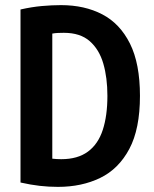

<svg xmlns="http://www.w3.org/2000/svg" viewBox="-20 -721 600 749"><path d="M206 8Q170 8 135 4Q100 0 60 -9V-684Q104 -694 143.5 -697.5Q183 -701 218 -701Q310 -701 379 -665Q448 -629 487 -551Q526 -473 526 -347Q526 -218 484.5 -140Q443 -62 371 -27Q299 8 206 8ZM219 -100Q283 -100 323 -129.5Q363 -159 381 -214.5Q399 -270 399 -347Q399 -418 383 -473Q367 -528 330 -560.5Q293 -593 229 -593Q218 -593 206.5 -592.5Q195 -592 184 -590V-102Q192 -101 201.5 -100.5Q211 -100 219 -100Z"/></svg>

Font: Ubuntu Sans Mono SemiBold
Style: Regular
Weight: 600
Monospace: yes
Designer: Dalton Maag Ltd
Foundry: Dalton Maag Ltd
Version: Version 1.006